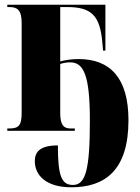

<svg xmlns="http://www.w3.org/2000/svg" viewBox="-20 -556 594 816"><path d="M283 240C425 240 526 169 526 -45C526 -226 447 -305 314 -305C281 -305 254 -300 236 -295V-526H265C369 -526 405 -490 415 -375L418 -341H428V-536H11V-526H20C52 -526 72 -515 72 -459V-75C72 -24 60 -10 20 -10H11V0H298V-10H280C252 -10 236 -23 236 -75V-284C248 -288 261 -291 278 -291C335 -291 362 -238 362 -44C362 165 344 230 290 230C241 230 226 191 226 62C147 62 128 92 128 129C128 189 176 240 283 240Z"/></svg>

Font: Noto Serif Display ExtraCondensed Black
Style: Regular
Weight: 900
Width: 2
Designer: Monotype Design Team
Foundry: Monotype Imaging Inc.
Version: Version 2.009